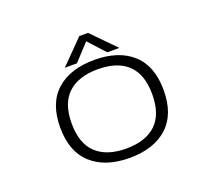

<svg xmlns="http://www.w3.org/2000/svg" viewBox="-113 -801 1076 963"><g transform="rotate(-20 425.0 -319.5)"><path d="M564.5 -525.5H500L419.5 -613.5L338 -525.5H273.5L396 -650H442.5ZM149 -251Q149 -380.5 222.5 -446.2Q296 -512 425.5 -512Q554.5 -512 627.8 -446Q701 -380 701 -251Q701 -121.5 627.8 -55.2Q554.5 11 425.5 11Q296.5 11 222.8 -55.5Q149 -122 149 -251ZM640 -251Q640 -357.5 584.8 -409.8Q529.5 -462 425.5 -462Q322 -462 266 -409.8Q210 -357.5 210 -251Q210 -144 265.8 -91.5Q321.5 -39 425.5 -39Q529.5 -39 584.8 -91.5Q640 -144 640 -251Z"/></g></svg>

Font: League Mono Wide UltraLight
Style: Regular
Weight: 200
Width: 8
Designer: Tyler Finck
Foundry: The League of Moveable Type / Tyler Finck
Version: Version 2.210